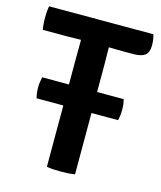

<svg xmlns="http://www.w3.org/2000/svg" viewBox="-105 -760 709 843"><g transform="rotate(15 249.5 -339.0)"><path d="M65 -278.5Q59 -300.5 59 -326Q59 -339 60.5 -350.2Q62 -361.5 65 -374H435.5Q438.5 -361.5 439.8 -351.5Q441 -341.5 441 -327Q441 -301.5 435.5 -278.5ZM13.5 -576Q11 -590 10 -604Q9 -618 9 -629Q9 -640.5 10 -654.8Q11 -669 13.5 -683H487.5Q494.5 -660.5 494.5 -633.5Q494.5 -602 477.8 -589Q461 -576 425 -576H374Q363.5 -576 344.2 -576.5Q325 -577 314.5 -577H186.5Q176 -577 156.8 -576.5Q137.5 -576 126.5 -576ZM186.5 -503Q186.5 -523.5 186.8 -539.8Q187 -556 187 -577V-630H313.5V-577Q313.5 -556 314 -539.8Q314.5 -523.5 314.5 -503V0Q298.5 3 281.2 3.8Q264 4.5 250.5 4.5Q236.5 4.5 219.2 3.8Q202 3 186.5 0Z"/></g></svg>

Font: Signika Negative Light SemiBold
Style: Regular
Weight: 600
Version: Version 2.001